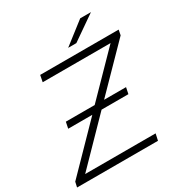

<svg xmlns="http://www.w3.org/2000/svg" viewBox="-201 -1017 1093 1159"><g transform="rotate(-30 346.0 -437.5)"><path d="M686 -664 405 -377H558L549 -333H362L82 -46H573L563 0H-1L7 -36L298 -334H130L139 -378H340L610 -654H137L146 -700H693ZM526 -875H601L431 -757H374Z"/></g></svg>

Font: Montserrat Alternates Light
Style: Italic
Weight: 300
Italic angle: -11.3°
Designer: Julieta Ulanovsky
Foundry: Julieta Ulanovsky
Version: Version 7.200